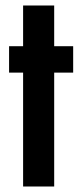

<svg xmlns="http://www.w3.org/2000/svg" viewBox="-20 -678 298 698"><path d="M64 -414H13V-510H64V-658H177V-510H246V-414H177V0H64Z"/></svg>

Font: Saira ExtraCondensed
Style: Bold
Weight: 700
Width: 2
Designer: Hector Gatti with collaboration of the Omnibus-Type team
Foundry: Omnibus-Type
Version: Version 0.072; ttfautohint (v1.8)